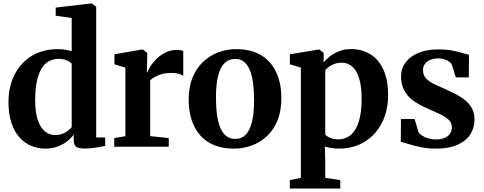

<svg xmlns="http://www.w3.org/2000/svg" viewBox="-20 -839 2766 1098"><path d="M240.5 11Q197.5 11 159.2 -4.8Q121 -20.5 91.5 -53.2Q62 -86 45.2 -136.5Q28.5 -187 28.5 -256Q28.5 -342.5 62.5 -410.8Q96.5 -479 160.2 -518.5Q224 -558 312.5 -558Q335 -558 355 -554.5Q375 -551 390 -546V-736L298.5 -749V-795.5L497 -819H506L530 -800.5V-53H581.5V-4.5Q561 0 527.8 5.2Q494.5 10.5 463.5 10.5Q434 10.5 417.8 1.5Q401.5 -7.5 401.5 -39V-70Q387 -48.5 362.8 -30Q338.5 -11.5 307.2 -0.2Q276 11 240.5 11ZM295.5 -66.5Q318 -66.5 336.5 -73.5Q355 -80.5 368.5 -91Q382 -101.5 390 -112V-474.5Q382.5 -486 361.2 -494.2Q340 -502.5 314 -502.5Q275.5 -502.5 245.8 -479.5Q216 -456.5 199 -406Q182 -355.5 181 -273.5Q180.5 -199 196 -153.2Q211.5 -107.5 237.5 -87Q263.5 -66.5 295.5 -66.5Z M633.5 0V-49.5L697 -60V-452.5L634.5 -471V-528.5L789.5 -555.5H797L822.5 -536.5L822 -513L819.5 -425L822.5 -425.5Q826.5 -438 839.8 -459.2Q853 -480.5 875 -502.2Q897 -524 926.5 -538.8Q956 -553.5 991.5 -553.5Q1005 -553.5 1013.8 -551.5Q1022.5 -549.5 1028 -547.5V-405.5Q1019.5 -412 1002.8 -417Q986 -422 959 -422Q930 -422 907 -415.8Q884 -409.5 867.2 -400Q850.5 -390.5 839 -380.5V-60.5L945 -49.5V0Z M1059 -269Q1059 -341.5 1081.2 -395.8Q1103.5 -450 1142 -486Q1180.5 -522 1229.2 -540Q1278 -558 1331 -558Q1414.5 -558 1472 -523.8Q1529.5 -489.5 1559.2 -426.8Q1589 -364 1589 -277.5Q1589 -204 1566.8 -149.8Q1544.5 -95.5 1506 -59.8Q1467.5 -24 1418.5 -6.5Q1369.5 11 1316.5 11Q1254.5 11 1206.5 -8.2Q1158.5 -27.5 1125.8 -64.2Q1093 -101 1076 -152.8Q1059 -204.5 1059 -269ZM1325.5 -44.5Q1361 -44.5 1384.8 -68.2Q1408.5 -92 1420.8 -141.2Q1433 -190.5 1433 -266Q1433 -320 1427.2 -363.5Q1421.5 -407 1408.8 -438Q1396 -469 1375.5 -485.5Q1355 -502 1324.5 -502Q1289 -502 1264.5 -478.5Q1240 -455 1227.5 -406Q1215 -357 1215 -280.5Q1215 -226.5 1221 -183Q1227 -139.5 1240 -108.5Q1253 -77.5 1274.2 -61Q1295.5 -44.5 1325.5 -44.5Z M1637.5 239V191L1700.5 178V-452.5L1637.5 -471.5V-528.5L1800.5 -555.5H1807L1831 -536.5L1830.5 -481Q1843 -498 1865.8 -516Q1888.5 -534 1919.8 -546.2Q1951 -558.5 1987.5 -558.5Q2047.5 -558.5 2095.5 -530.2Q2143.5 -502 2171.5 -443.2Q2199.5 -384.5 2199.5 -292Q2199.5 -229 2180.2 -174Q2161 -119 2124 -77.2Q2087 -35.5 2035 -12.2Q1983 11 1917 11Q1895 11 1872.5 7.2Q1850 3.5 1837.5 -1L1840 78V178L1926 191V239ZM1916.5 -42Q1954.5 -42 1984.2 -65.8Q2014 -89.5 2031 -141Q2048 -192.5 2048 -275Q2048 -330.5 2039.2 -369.8Q2030.5 -409 2015 -433.5Q1999.5 -458 1978.8 -469.2Q1958 -480.5 1934 -480.5Q1911.5 -480.5 1893 -473.8Q1874.5 -467 1861 -457Q1847.5 -447 1840 -438V-70Q1847.5 -59.5 1868.5 -50.8Q1889.5 -42 1916.5 -42Z M2473 11Q2427.5 11 2388.2 3Q2349 -5 2319.2 -14.5Q2289.5 -24 2272 -28L2273 -158.5H2351L2373 -84Q2379 -73 2394.5 -63Q2410 -53 2430.2 -47.2Q2450.5 -41.5 2470 -41.5Q2502.5 -41.5 2523 -50.5Q2543.5 -59.5 2553.8 -75.2Q2564 -91 2564 -111.5Q2564 -137.5 2545 -155Q2526 -172.5 2492.5 -188.2Q2459 -204 2413.5 -223.5Q2371 -242.5 2339.5 -266.5Q2308 -290.5 2290.8 -323.8Q2273.5 -357 2273.5 -402.5Q2273.5 -447.5 2299.5 -482.2Q2325.5 -517 2373.2 -536.8Q2421 -556.5 2486 -556.5Q2533 -556.5 2566.5 -550Q2600 -543.5 2623.2 -536.2Q2646.5 -529 2662 -526.5L2661 -396.5H2586.5L2564.5 -468Q2560 -478.5 2548.8 -486.8Q2537.5 -495 2521.8 -500Q2506 -505 2487.5 -505Q2461.5 -505 2441.5 -497Q2421.5 -489 2410.2 -473.8Q2399 -458.5 2399 -438Q2399 -409 2416.8 -390.2Q2434.5 -371.5 2463.5 -357.8Q2492.5 -344 2525 -330Q2556.5 -316 2586.5 -300.5Q2616.5 -285 2640.8 -265.2Q2665 -245.5 2679.2 -218.5Q2693.5 -191.5 2693.5 -154.5Q2693.5 -108.5 2669.5 -70.8Q2645.5 -33 2596.5 -11Q2547.5 11 2473 11Z"/></svg>

Font: Merriweather 48pt
Style: Bold
Weight: 700
Version: Version 2.100